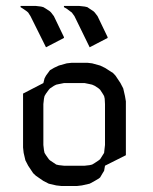

<svg xmlns="http://www.w3.org/2000/svg" viewBox="-20 -622 511 642"><path d="M48.8 -598.1V-602.1H100.1L117.2 -600.1L125 -598.1L133.8 -592.8L147 -584L150.9 -580.1L160.2 -567.9L193.8 -498V-495.1L133.8 -463.9L82 -567.9L74.2 -580.1L69.8 -584L57.1 -592.8ZM57.1 -128.9V-309.1L125 -344.2L128.9 -359.9L133.8 -369.1L143.1 -381.8L147 -387.2L160.2 -395L176.8 -402.8L203.1 -410.2L220.2 -412.1H272L288.1 -410.2L314.9 -402.8L331.1 -395L357.9 -377.9L366.2 -369.1L382.8 -344.2L392.1 -326.2L397.9 -300.8L400.9 -283.2V-103L331.1 -67.9L328.1 -50.8L323.2 -43L314.9 -28.8L310.1 -24.9L296.9 -17.1L279.8 -7.8L253.9 -2L236.8 0H186L168 -2L143.1 -7.8L125 -17.1L100.1 -34.2L90.8 -43L74.2 -67.9L64.9 -85.9L59.1 -110.8ZM125 -137.2 127 -120.1 128.9 -110.8 133.8 -103 143.1 -89.8 147 -85.9 160.2 -77.1 168 -71.8 176.8 -69.8 193.8 -67.9H263.2L279.8 -69.8L288.1 -71.8L296.9 -77.1L310.1 -85.9L314.9 -89.8L323.2 -103L328.1 -110.8L329.1 -120.1L331.1 -137.2V-273.9L330.1 -292L328.1 -300.8L323.2 -309.1L314.9 -321.8L310.1 -326.2L296.9 -335L288.1 -338.9L279.8 -340.8L263.2 -344.2H193.8L176.8 -340.8L168 -338.9L160.2 -335L147 -326.2L143.1 -321.8L133.8 -309.1L128.9 -300.8L127 -292L125 -273.9ZM193.8 -598.1V-602.1H245.1L263.2 -600.1L272 -598.1L279.8 -592.8L293 -584L296.9 -580.1L306.2 -567.9L339.8 -498V-495.1L279.8 -463.9L229 -567.9L220.2 -580.1L214.8 -584L203.1 -592.8Z"/></svg>

Font: Petahja
Style: Regular
Weight: 400
Designer: T. Christopher White
Version: Version 1.1